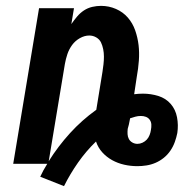

<svg xmlns="http://www.w3.org/2000/svg" viewBox="-20 -558 640 654"><path d="M198 76 117 44Q122 33 128 22Q134 11 141 0H25L113 -530H232L223 -476Q232 -489 242.5 -501.5Q253 -514 266 -522.5Q279 -531 294 -534.5Q309 -538 324 -538Q351 -538 375 -527.5Q399 -517 415.5 -498Q432 -479 440.5 -454.5Q449 -430 452 -404.5Q455 -379 453 -351.5Q451 -324 446 -297L437 -237Q444 -238 452 -238.5Q460 -239 467 -239Q494 -239 519.5 -231Q545 -223 561.5 -204Q578 -185 583 -158.5Q588 -132 584 -105Q581 -90 575.5 -74.5Q570 -59 560.5 -45Q551 -31 538 -20.5Q525 -10 510 -3.5Q495 3 479 5.5Q463 8 448 8Q425 8 403 3Q381 -2 362 -12.5Q343 -23 328.5 -39Q314 -55 307 -76Q273 -43 246 -4.5Q219 34 198 76ZM146 -9Q178 -60 218.5 -104.5Q259 -149 308 -184L329 -313Q331 -326 332.5 -339Q334 -352 334 -365Q334 -378 331.5 -390.5Q329 -403 324 -413.5Q319 -424 308 -430.5Q297 -437 284 -437Q268 -437 252 -428Q236 -419 225.5 -404.5Q215 -390 209.5 -373.5Q204 -357 201 -340ZM448 -68Q457 -68 465.5 -72Q474 -76 480 -82.5Q486 -89 489.5 -98Q493 -107 494 -115Q496 -125 495.5 -134Q495 -143 490 -150Q485 -157 477 -160Q469 -163 460 -163Q450 -163 441 -160.5Q432 -158 423 -155V-154Q422 -149 421 -144Q420 -139 419 -134Q418 -130 417 -126.5Q416 -123 415 -119Q414 -110 414.5 -101Q415 -92 419 -84.5Q423 -77 431 -72.5Q439 -68 448 -68Z"/></svg>

Font: Iosevka Curly Extended
Style: Bold Italic
Weight: 700
Width: 7
Italic angle: -9°
Monospace: yes
Designer: Belleve Invis
Foundry: Belleve Invis
Version: Version 11.1.0; ttfautohint (v1.8.3)